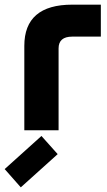

<svg xmlns="http://www.w3.org/2000/svg" viewBox="-21 -557 456 821"><path d="M156.2 24.4 225.6 102.1 67.9 244.1 -1 166ZM83 0V-360.8Q83 -537.1 288.1 -537.1H410.2V-400.4H288.1Q229.5 -400.4 229.5 -350.1V0Z"/></svg>

Font: New Shape
Style: Bold
Weight: 700
Designer: Wojciech Kalinowski "wmk69" (wmk69@o2.pl)
Foundry: Wojciech Kalinowski "wmk69" (wmk69@o2.pl)
Version: Version 2.1.1; 2021-05-14